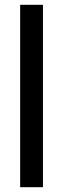

<svg xmlns="http://www.w3.org/2000/svg" viewBox="-20 -780 262 800"><path d="M159 0H64V-760H159Z"/></svg>

Font: Noto Sans Tamil ExtraCondensed Medium
Style: Regular
Weight: 500
Width: 2
Designer: Jelle Bosma - Monotype Design Team
Foundry: Monotype Imaging Inc.
Version: Version 2.004; ttfautohint (v1.8.4.7-5d5b)